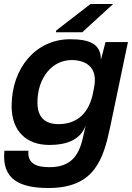

<svg xmlns="http://www.w3.org/2000/svg" viewBox="-25 -735 659 959"><path d="M526 -104 614 -525H502L479 -436C480 -518 418 -539 325 -539C155 -539 33 -396 33 -205C33 -80 107 -11 221 -11C306 -11 376 -35 403 -108L389 -47C368 48 324 100 222 100C157 100 111 82 117 18H-3C-18 164 78 204 217 204C448 204 491 61 526 -104ZM162 -223C162 -345 234 -435 333 -435C399 -435 466 -403 445 -299V-298L437 -259C412 -153 344 -115 267 -115C195 -115 162 -154 162 -223ZM255 -574H386L540 -715H427L255 -582Z"/></svg>

Font: Nacelle SemiBold
Style: Italic
Weight: 600
Italic angle: -12°
Designer: Sora Sagano
Foundry: Sora Sagano
Version: Version 1.000;FEAKit 1.0